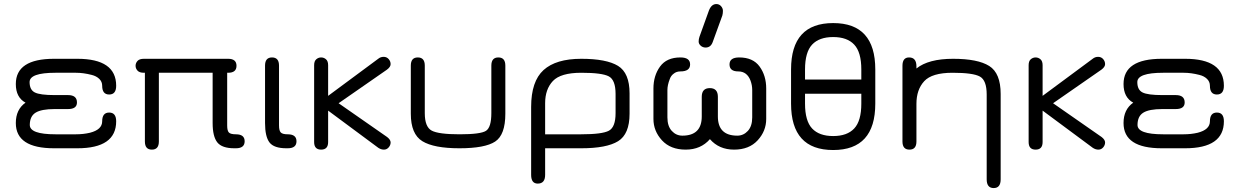

<svg xmlns="http://www.w3.org/2000/svg" viewBox="-20 -746 6233 966"><path d="M322.3 -197.3H254.9Q188.5 -197.3 159.2 -179.2Q129.9 -161.1 129.9 -117.2Q129.9 -70.3 258.8 -70.3H362.3Q399.4 -70.3 432.6 -78.1Q494.1 -93.8 494.1 -135.7Q494.1 -179.7 529.3 -179.7Q564.5 -179.7 564.5 -135.7Q564.5 0 369.1 0H252Q59.6 0 59.6 -127Q59.6 -195.3 108.4 -229.5Q59.6 -255.9 59.6 -323.2Q59.6 -450.2 252 -450.2H369.1Q564.5 -450.2 564.5 -314.5Q564.5 -270.5 529.3 -270.5Q494.1 -270.5 494.1 -314.5Q494.1 -335 479.5 -349.1Q464.8 -363.3 441.4 -369.1Q399.4 -379.9 362.3 -379.9H258.8Q128.9 -379.9 128.9 -333Q128.9 -293.9 155.3 -280.8Q181.6 -267.6 254.9 -267.6H322.3Q367.2 -267.6 367.2 -230.5Q367.2 -197.3 322.3 -197.3Z M1049.8 -379.9H779.3V-34.2Q779.3 6.8 744.1 6.8Q709 6.8 709 -34.2V-379.9H704.1Q681.6 -379.9 671.9 -390.6Q662.1 -401.4 662.1 -415Q662.1 -428.7 671.9 -439.5Q681.6 -450.2 704.1 -450.2H1127.9Q1169.9 -450.2 1169.9 -415Q1169.9 -379.9 1127.9 -379.9H1123V-114.3Q1123 -87.9 1131.8 -79.1Q1140.6 -70.3 1167 -70.3Q1210.9 -70.3 1210.9 -35.2Q1210.9 0 1167 0H1159.2Q1096.7 0 1073.2 -29.8Q1049.8 -59.6 1049.8 -127Z M1427.7 0H1420.9Q1358.4 0 1335.9 -29.3Q1313.5 -58.6 1313.5 -127V-416Q1313.5 -457 1348.6 -457Q1383.8 -457 1383.8 -416V-115.2Q1383.8 -88.9 1392.6 -79.6Q1401.4 -70.3 1427.7 -70.3Q1471.7 -70.3 1471.7 -35.2Q1471.7 0 1427.7 0Z M1927.7 -56.6Q1945.3 -43 1945.3 -29.3Q1945.3 -15.6 1935.5 -4.4Q1925.8 6.8 1911.6 6.8Q1897.5 6.8 1883.8 -2L1630.9 -189.5V-31.2Q1630.9 6.8 1595.7 6.8Q1560.5 6.8 1560.5 -31.2V-418Q1560.5 -438.5 1571.3 -447.8Q1582 -457 1595.7 -457Q1609.4 -457 1620.1 -447.8Q1630.9 -438.5 1630.9 -418V-263.7L1882.8 -450.2Q1894.5 -460 1910.2 -460Q1925.8 -460 1935.5 -448.7Q1945.3 -437.5 1945.3 -423.3Q1945.3 -409.2 1926.8 -395.5L1683.6 -226.6Z M2046.9 -173.8V-416Q2046.9 -457 2082 -457Q2117.2 -457 2117.2 -416V-176.8Q2117.2 -107.4 2151.9 -88.9Q2186.5 -70.3 2292.5 -70.3Q2398.4 -70.3 2425.3 -87.9Q2452.1 -105.5 2452.1 -176.8V-416Q2452.1 -457 2487.3 -457Q2522.5 -457 2522.5 -416V-173.8Q2522.5 -67.4 2471.2 -33.7Q2419.9 0 2291.5 0Q2163.1 0 2105 -35.6Q2046.9 -71.3 2046.9 -173.8Z M2722.7 -226.6V-70.3H2904.3Q3009.8 -70.3 3043.5 -88.4Q3077.1 -106.4 3077.1 -176.8V-273.4Q3077.1 -343.8 3043 -361.8Q3008.8 -379.9 2904.8 -379.9Q2800.8 -379.9 2761.7 -338.4Q2722.7 -296.9 2722.7 -226.6ZM3147.5 -276.4V-173.8Q3147.5 -71.3 3089.8 -35.6Q3032.2 0 2904.3 0H2722.7V133.8Q2722.7 177.7 2685.5 177.7Q2652.3 177.7 2652.3 133.8V-208Q2652.3 -336.9 2714.8 -393.6Q2777.3 -450.2 2904.3 -450.2Q3031.2 -450.2 3089.4 -414.6Q3147.5 -378.9 3147.5 -276.4Z M3584 -725.6Q3598.6 -725.6 3607.9 -714.8Q3617.2 -704.1 3617.2 -691.4Q3617.2 -678.7 3614.3 -668L3566.4 -536.1Q3556.6 -506.8 3530.3 -506.8Q3515.6 -506.8 3505.4 -516.1Q3495.1 -525.4 3495.1 -537.1Q3495.1 -548.8 3499 -560.5L3546.9 -693.4Q3559.6 -725.6 3584 -725.6ZM3551.8 -45.9Q3505.9 6.8 3429.7 6.8Q3353.5 6.8 3310.5 -40Q3267.6 -86.9 3267.6 -147.5V-300.8Q3267.6 -365.2 3300.8 -411.1Q3334 -457 3403.3 -457Q3452.1 -457 3452.1 -421.9Q3452.1 -386.7 3403.3 -386.7Q3382.8 -386.7 3369.1 -375Q3355.5 -365.2 3349.6 -347.7Q3337.9 -317.4 3337.9 -293V-155.3Q3337.9 -111.3 3359.9 -87.4Q3381.8 -63.5 3413.1 -63.5Q3510.7 -63.5 3510.7 -160.2V-258.8Q3510.7 -302.7 3551.3 -302.7Q3591.8 -302.7 3591.8 -258.8V-160.2Q3591.8 -63.5 3689.5 -63.5Q3720.7 -63.5 3742.7 -87.4Q3764.6 -111.3 3764.6 -155.3V-293Q3764.6 -317.4 3755.9 -340.8Q3738.3 -386.7 3694.3 -386.7Q3650.4 -386.7 3650.4 -421.9Q3650.4 -457 3699.2 -457Q3768.6 -457 3801.8 -411.1Q3835 -365.2 3835 -300.8V-147.5Q3835 -86.9 3792 -40Q3749 6.8 3673.3 6.8Q3597.7 6.8 3551.8 -45.9Z M4030.3 -396.5V-345.7H4313.5V-396.5Q4313.5 -483.4 4277.8 -521.5Q4242.2 -559.6 4171.9 -559.6Q4101.6 -559.6 4065.9 -521.5Q4030.3 -483.4 4030.3 -396.5ZM3960 -224.6V-396.5Q3960 -629.9 4171.9 -629.9Q4383.8 -629.9 4383.8 -396.5V-224.6Q4383.8 8.8 4171.9 8.8Q3960 8.8 3960 -224.6ZM4313.5 -224.6V-274.4H4030.3V-224.6Q4030.3 -137.7 4065.9 -99.6Q4101.6 -61.5 4171.9 -61.5Q4242.2 -61.5 4277.8 -99.6Q4313.5 -137.7 4313.5 -224.6Z M4590.8 -223.6V-34.2Q4590.8 6.8 4555.7 6.8Q4520.5 6.8 4520.5 -34.2V-415Q4520.5 -457 4553.7 -457Q4590.8 -457 4590.8 -412.1V-401.4Q4651.4 -450.2 4775.4 -450.2Q4899.4 -450.2 4957 -414.1Q5014.6 -377.9 5014.6 -273.4V156.2Q5014.6 200.2 4979.5 200.2Q4944.3 200.2 4944.3 156.2V-270.5Q4944.3 -341.8 4910.2 -360.8Q4876 -379.9 4772.5 -379.9Q4668.9 -379.9 4629.9 -337.4Q4590.8 -294.9 4590.8 -223.6Z M5522.5 -56.6Q5540 -43 5540 -29.3Q5540 -15.6 5530.3 -4.4Q5520.5 6.8 5506.3 6.8Q5492.2 6.8 5478.5 -2L5225.6 -189.5V-31.2Q5225.6 6.8 5190.4 6.8Q5155.3 6.8 5155.3 -31.2V-418Q5155.3 -438.5 5166 -447.8Q5176.8 -457 5190.4 -457Q5204.1 -457 5214.8 -447.8Q5225.6 -438.5 5225.6 -418V-263.7L5477.5 -450.2Q5489.3 -460 5504.9 -460Q5520.5 -460 5530.3 -448.7Q5540 -437.5 5540 -423.3Q5540 -409.2 5521.5 -395.5L5278.3 -226.6Z M5895.5 -197.3H5828.1Q5761.7 -197.3 5732.4 -179.2Q5703.1 -161.1 5703.1 -117.2Q5703.1 -70.3 5832 -70.3H5935.5Q5972.7 -70.3 6005.9 -78.1Q6067.4 -93.8 6067.4 -135.7Q6067.4 -179.7 6102.5 -179.7Q6137.7 -179.7 6137.7 -135.7Q6137.7 0 5942.4 0H5825.2Q5632.8 0 5632.8 -127Q5632.8 -195.3 5681.6 -229.5Q5632.8 -255.9 5632.8 -323.2Q5632.8 -450.2 5825.2 -450.2H5942.4Q6137.7 -450.2 6137.7 -314.5Q6137.7 -270.5 6102.5 -270.5Q6067.4 -270.5 6067.4 -314.5Q6067.4 -335 6052.7 -349.1Q6038.1 -363.3 6014.6 -369.1Q5972.7 -379.9 5935.5 -379.9H5832Q5702.1 -379.9 5702.1 -333Q5702.1 -293.9 5728.5 -280.8Q5754.9 -267.6 5828.1 -267.6H5895.5Q5940.4 -267.6 5940.4 -230.5Q5940.4 -197.3 5895.5 -197.3Z"/></svg>

Font: Jura
Style: DemiBold
Weight: 600
Version: Version 2.5